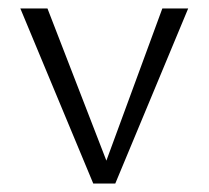

<svg xmlns="http://www.w3.org/2000/svg" viewBox="-20 -433 492 453"><path d="M424 -413 252 0H200L28 -413H92L231 -54L363 -413Z"/></svg>

Font: Ysabeau Semilight
Style: Regular
Weight: 300
Designer: Christian Thalmann (Catharsis Fonts)
Version: Version 0.003